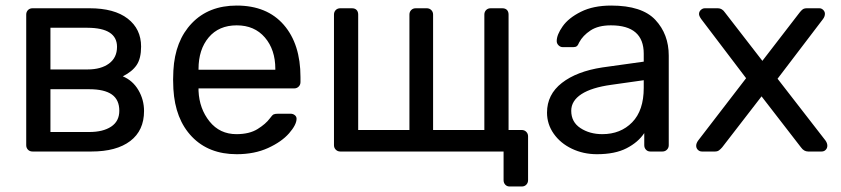

<svg xmlns="http://www.w3.org/2000/svg" viewBox="-20 -550 3054 697"><path d="M75.2 -22.9V-497.1Q75.2 -506.8 81.5 -513.4Q87.9 -520 98.1 -520H305.2Q395 -520 443.6 -482.4Q492.2 -444.8 492.2 -380.9Q492.2 -337.9 476.1 -314Q460 -290 425.8 -272.9Q461.9 -257.8 482.4 -222.9Q502.9 -188 502.9 -147Q502.9 -76.2 452.9 -38.1Q402.8 0 312 0H98.1Q87.9 0 81.5 -6.6Q75.2 -13.2 75.2 -22.9ZM163.1 -70.8H304.2Q354 -70.8 383.5 -90.3Q413.1 -109.9 413.1 -147.9Q413.1 -188 386 -207Q358.9 -226.1 304.2 -226.1H163.1ZM163.1 -297.9H297.9Q346.7 -297.9 375.7 -319.3Q404.8 -340.8 404.8 -379.9Q404.8 -448.7 297.9 -449.2H163.1Z M608.4 -261.2 609.4 -293.9Q615.2 -401.9 676.5 -465.8Q737.8 -529.8 839.4 -529.8Q949.2 -529.8 1010 -460Q1070.8 -390.1 1070.8 -270V-252Q1070.8 -242.2 1064.2 -235.6Q1057.6 -229 1047.4 -229H700.7V-220.2Q703.6 -155.3 740.7 -109.1Q777.8 -63 838.4 -63Q885.3 -63 915 -81.5Q944.8 -100.1 959.5 -120.1Q968.3 -132.3 973.4 -134.8Q978.5 -137.2 990.7 -137.2H1034.7Q1043.5 -137.2 1050 -132.1Q1056.6 -127 1056.6 -119.1Q1056.6 -97.2 1029.5 -66.2Q1002.4 -35.2 953.1 -12.7Q903.8 9.8 839.4 9.8Q737.8 9.8 676.8 -53.7Q615.7 -117.2 609.4 -227.1ZM700.7 -296.9H979.5V-299.8Q979.5 -369.6 941.7 -413.8Q903.8 -458 839.4 -458Q774.4 -458 737.5 -414.1Q700.7 -370.1 700.7 -299.8Z M1192.4 -22.9V-497.1Q1192.4 -506.8 1198.7 -513.4Q1205.1 -520 1215.3 -520H1257.3Q1268.6 -520 1274.4 -513.9Q1280.3 -507.8 1280.3 -497.1V-78.1H1466.3V-497.1Q1466.3 -506.8 1472.7 -513.4Q1479 -520 1489.3 -520H1529.3Q1539.1 -520 1545.7 -513.4Q1552.2 -506.8 1552.2 -497.1V-78.1H1738.3V-497.1Q1738.3 -506.8 1744.6 -513.4Q1751 -520 1761.2 -520H1803.2Q1814.5 -520 1820.3 -513.9Q1826.2 -507.8 1826.2 -497.1V-78.1H1874Q1883.8 -78.1 1890.4 -71.5Q1897 -64.9 1897 -55.2V104Q1897 113.8 1890.6 120.4Q1884.3 127 1874 127H1830.1Q1820.3 127 1814.2 120.4Q1808.1 113.8 1808.1 104V0H1215.3Q1205.6 0 1199 -6.6Q1192.4 -13.2 1192.4 -22.9Z M1965.8 -141.1Q1965.8 -207 2019.8 -249Q2073.7 -291 2166.5 -305.2L2316.9 -326.2V-355Q2316.9 -458 2197.8 -458Q2151.9 -458 2123.8 -439.5Q2095.7 -420.9 2082.5 -396Q2078.6 -386.2 2074.2 -382.6Q2069.8 -378.9 2061.5 -378.9H2022.9Q2014.2 -378.9 2007.6 -385.5Q2001 -392.1 2001 -400.9Q2001 -423.8 2022.5 -454.3Q2043.9 -484.9 2088.9 -507.3Q2133.8 -529.8 2198.7 -529.8Q2310.5 -529.8 2359.1 -477.8Q2407.7 -425.8 2407.7 -348.1V-22.9Q2407.7 -13.2 2401.1 -6.6Q2394.5 0 2384.8 0H2340.8Q2331.1 0 2325 -6.6Q2318.8 -13.2 2318.8 -22.9V-66.9Q2296.9 -33.7 2254.9 -12Q2212.9 9.8 2147 9.8Q2097.7 9.8 2056.2 -10Q2014.6 -29.8 1990.2 -64.5Q1965.8 -99.1 1965.8 -141.1ZM2053.7 -147.9Q2053.7 -106.9 2087.2 -85Q2120.6 -63 2166.5 -63Q2232.9 -63 2274.9 -106Q2316.9 -148.9 2316.9 -231V-258.8L2199.7 -242.2Q2127.9 -232.4 2090.8 -208.3Q2053.7 -184.1 2053.7 -147.9Z M2514.6 -40 2688.5 -266.1 2525.4 -481Q2517.6 -492.2 2517.6 -499Q2517.6 -507.8 2524.2 -513.9Q2530.8 -520 2538.6 -520H2586.4Q2601.6 -520 2612.3 -503.9L2747.6 -329.1L2882.3 -503.9Q2888.2 -511.7 2893.8 -515.9Q2899.4 -520 2908.7 -520H2954.6Q2962.4 -520 2968.5 -513.9Q2974.6 -507.8 2974.6 -500Q2974.6 -490.2 2967.8 -481L2802.7 -264.2L2976.6 -40Q2983.4 -30.3 2983.4 -21Q2983.4 -12.2 2977.5 -6.1Q2971.7 0 2962.4 0H2913.6Q2898.4 0 2887.7 -15.1L2744.6 -200.2L2601.6 -15.1Q2595.7 -8.3 2590.1 -4.2Q2584.5 0 2575.7 0H2528.3Q2519.5 0 2513.4 -6.1Q2507.3 -12.2 2507.3 -21Q2507.3 -29.8 2514.6 -40Z"/></svg>

Font: Rubik AZ
Style: Regular
Weight: 400
Designer: Hubert and Fischer
Foundry: Hubert & Fischer
Version: Version 2.000